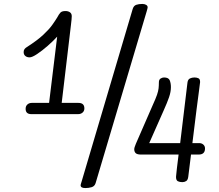

<svg xmlns="http://www.w3.org/2000/svg" viewBox="-20 -916 1111 974"><path d="M413 38Q389 38 389 24Q389 22 390 18Q391 14 394 5L653 -870Q658 -887 671 -891.5Q684 -896 702 -896Q713 -896 721 -891.5Q729 -887 729 -879Q729 -875 724 -858L465 13Q460 29 445 33.5Q430 38 413 38ZM139 -337Q110 -337 110 -364Q110 -378 119 -386Q128 -394 141 -394H229L270 -730Q250 -708 222 -683.5Q194 -659 168.5 -642Q143 -625 130 -625Q117 -625 108.5 -632Q100 -639 100 -652Q100 -661 104.5 -667Q109 -673 116 -677Q169 -711 199 -739Q229 -767 245 -789.5Q261 -812 270 -827Q279 -844 286.5 -852Q294 -860 312 -860Q326 -860 335 -853.5Q344 -847 344 -834Q344 -830 343 -817Q342 -804 340 -790L293 -394H378Q408 -394 408 -366Q408 -353 399 -345Q390 -337 376 -337ZM905 8Q892 8 882.5 3.5Q873 -1 873 -18Q873 -18 873 -19Q873 -20 874 -29.5Q875 -39 877.5 -63Q880 -87 886 -132H695Q676 -132 668.5 -139Q661 -146 661 -159Q661 -165 664 -172.5Q667 -180 669 -186L754 -381Q770 -416 776.5 -435Q783 -454 784.5 -468Q786 -482 786 -498Q786 -512 794.5 -517.5Q803 -523 812 -523Q835 -523 841 -508.5Q847 -494 847 -474Q847 -450 837.5 -422.5Q828 -395 810 -355L737 -190H894L931 -497Q933 -513 943.5 -518Q954 -523 966 -523Q978 -523 986.5 -519Q995 -515 995 -501Q995 -501 995 -498.5Q995 -496 994 -491Q993 -481 989 -451.5Q985 -422 977 -360Q969 -298 956 -190H991Q1003 -190 1011.5 -182.5Q1020 -175 1020 -163Q1020 -132 988 -132H949L935 -19Q933 -3 924.5 2.5Q916 8 905 8Z"/></svg>

Font: Kite One
Style: Regular
Weight: 400
Designer: Eduardo Rodriguez Tunni
Foundry: Eduardo Rodriguez Tunni
Version: Version 1.002; ttfautohint (v1.8.4.7-5d5b);gftools[0.9.23]